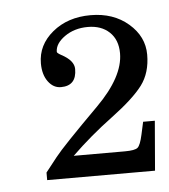

<svg xmlns="http://www.w3.org/2000/svg" viewBox="-36 -612 359 407"><g transform="rotate(-5 143.5 -408.0)"><path d="M128.4 -467.3Q128.4 -431.6 95.2 -431.6Q79.1 -431.6 68.1 -446.5Q57.1 -461.4 57.1 -485.4Q57.1 -524.4 89.6 -551.3Q122.1 -578.1 170.7 -578.1Q219.2 -578.1 251.2 -550.5Q283.2 -522.9 283.2 -484.4Q283.2 -445.8 263.7 -419.7Q244.1 -393.6 196.8 -358.4Q149.4 -323.2 109.4 -284.2H218.3Q239.7 -284.2 245.6 -289.3Q251.5 -294.4 256.3 -316.4L262.2 -343.3H287.1L278.3 -237.8H48.8V-253.9Q57.1 -264.2 73.2 -284.9Q89.4 -305.7 167.5 -383.8Q226.1 -442.4 226.1 -492.2Q226.1 -521 208.7 -537.4Q191.4 -553.7 162.8 -553.7Q134.3 -553.7 113.5 -539.1Q92.8 -524.4 92.8 -506.8Q92.8 -504.4 101.6 -499.5Q128.4 -485.4 128.4 -467.3Z"/></g></svg>

Font: RIT Rachana
Style: Regular
Weight: 400
Designer: Hussain KH
Version: 1.4.7